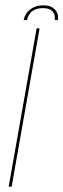

<svg xmlns="http://www.w3.org/2000/svg" viewBox="-20 -698 237 718"><path d="M12.5 0H23.5L128 -592H117ZM143 -678Q120.5 -678 105 -670.2Q89.5 -662.5 80.2 -649.8Q71 -637 68.5 -623H81Q83 -634 89.5 -644.2Q96 -654.5 108.2 -661Q120.5 -667.5 141 -667.5Q159.5 -667.5 169.5 -661Q179.5 -654.5 183 -644.2Q186.5 -634 184.5 -623H196.5Q199 -637 193.8 -649.8Q188.5 -662.5 175.8 -670.2Q163 -678 143 -678Z"/></svg>

Font: Anybody Thin
Style: Italic
Weight: 100
Italic angle: -10°
Designer: Tyler Finck
Foundry: Etcetera Type Company
Version: Version 1.114;gftools[0.9.25]